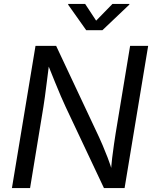

<svg xmlns="http://www.w3.org/2000/svg" viewBox="-20 -962 789 982"><path d="M41 0 161.6 -727.5H267.1L486.3 -261.2Q493.2 -246.6 504.9 -219.2Q516.6 -191.9 530.5 -156Q544.4 -120.1 556.6 -78.6L546.9 -76.7Q549.3 -116.7 553.7 -154.3Q558.1 -191.9 563 -224.1Q567.9 -256.3 571.3 -278.8L645.5 -727.5H737.8L617.2 0H511.7L315.9 -415Q304.2 -439.9 291.3 -470Q278.3 -500 261.2 -542.2Q244.1 -584.5 219.2 -646.5L232.9 -648.9Q225.6 -590.3 219.7 -544.9Q213.9 -499.5 209.7 -467.3Q205.6 -435.1 202.1 -416L133.8 0ZM415.5 -941.9 471.7 -856.4 555.2 -941.9H642.1L641.1 -938L503.9 -807.6H420.9L328.6 -938L329.1 -941.9Z"/></svg>

Font: Inter 16pt
Style: Italic
Weight: 400
Italic angle: -9.3988°
Version: Version 4.001;git-66647c0bb